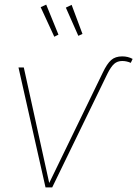

<svg xmlns="http://www.w3.org/2000/svg" viewBox="-20 -811 594 831"><path d="M60 -519H83L193 -19L425 -497Q443 -535 461 -551Q479 -567 509 -567Q534 -567 554 -556L546 -539Q528 -547 509 -547Q488 -547 474 -534.5Q460 -522 445 -492L206 0H177ZM180 -791 233 -661 215 -652 156 -780ZM290 -790 337 -664 319 -656 265 -778Z"/></svg>

Font: Fira Sans Thin
Style: Italic
Weight: 250
Italic angle: -8°
Designer: Carrois Corporate & Edenspiekermann AG
Foundry: Carrois Corporate GbR & Edenspiekermann AG
Version: Version 4.203